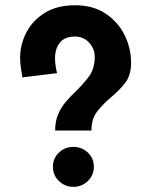

<svg xmlns="http://www.w3.org/2000/svg" viewBox="-20 -726 587 746"><path d="M265.1 0Q297.9 0 321.3 -22.7Q344.7 -45.4 344.7 -78.1Q344.7 -110.8 321.3 -133.1Q297.9 -155.3 265.1 -155.3Q232.4 -155.3 209 -133.1Q185.5 -110.8 185.5 -78.1Q185.5 -45.4 209 -22.7Q232.4 0 265.1 0ZM201.7 -441.9Q198.2 -456.1 196 -470.5Q193.8 -484.9 193.8 -500Q193.8 -536.6 212.6 -560.3Q231.4 -584 271.5 -584Q305.2 -584 326.7 -559.8Q348.1 -535.6 348.1 -505.4Q348.1 -459.5 325.9 -429.4Q303.7 -399.4 274.9 -371.6Q254.9 -352.5 236.3 -331.1Q217.8 -309.6 206.1 -282.5Q194.3 -255.4 194.3 -218.8H335.4Q335.4 -265.6 358.9 -294.7Q382.3 -323.7 411.1 -347.7Q441.4 -372.6 465.3 -402.6Q489.3 -432.6 489.3 -481.9Q489.3 -538.6 464.1 -589.6Q439 -640.6 390.4 -673.1Q341.8 -705.6 271.5 -705.6Q201.7 -705.6 154.1 -676Q106.4 -646.5 82.3 -599.6Q58.1 -552.7 58.1 -500Q58.1 -484.4 61 -463.4Q64 -442.4 66.9 -425.3Z"/></svg>

Font: Estedad-VF-FD Black
Style: Regular
Weight: 900
Designer: Amin Abedi
Version: Version 4.000